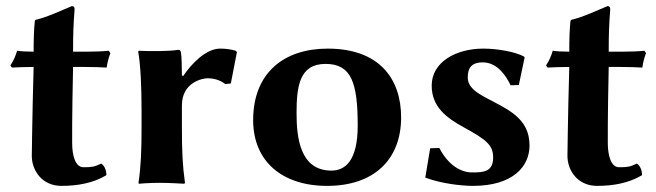

<svg xmlns="http://www.w3.org/2000/svg" viewBox="-20 -598 2146 628"><path d="M90 -429C70 -429 48 -430 36 -432C31 -415 24 -399 14 -384L19 -377C36 -378 67 -379 90 -379L87 -261C86 -201 84 -118 84 -88C84 -41 117 10 181 10C233 10 285 1 328 -25C328 -41 322 -56 311 -63C289 -52 279 -51 253 -51C226 -51 216 -90 216 -131C216 -133 216 -136 216 -138C216 -169 216 -216 217 -272L219 -379H257C281 -379 316 -378 329 -377C331 -392 335 -409 341 -424L336 -432C317 -430 289 -429 266 -429H219C219 -485 220 -515 224 -568C224 -575 221 -578 215 -578C190 -568 136 -542 96 -533L94 -530C91 -503 90 -469 90 -429Z M579 -349 575 -352C575 -375 574 -417 572 -425C571 -432 569 -435 563 -435C534 -430 469 -430 434 -432L432 -429C440 -386 443 -310 443 -235V-180C443 -105 441 -54 433 0L434 3C434 3 466 0 501 0C535 0 583 3 583 3L585 0C577 -57 575 -104 575 -180V-253C575 -330 644 -342 659 -342C678 -342 699 -337 717 -323L735 -325L755 -428L751 -432C734 -437 718 -439 700 -439C653 -439 605 -388 579 -349Z M808 -205C808 -72 901 10 1050 10C1203 10 1292 -76 1292 -214C1292 -340 1221 -439 1052 -439C909 -439 808 -360 808 -205ZM1045 -389C1130 -389 1150 -326 1150 -187C1150 -72 1109 -40 1064 -40C960 -40 950 -151 950 -228C950 -315 959 -389 1045 -389Z M1387 -113 1371 -17C1425 3 1491 10 1527 10C1657 10 1712 -53 1712 -122C1712 -212 1641 -240 1570 -278C1537 -296 1510 -313 1510 -345C1510 -373 1520 -394 1559 -394C1608 -394 1637 -347 1650 -319L1677 -320L1696 -410L1694 -413C1667 -428 1609 -439 1561 -439C1471 -439 1392 -395 1392 -318C1392 -248 1441 -212 1498 -181C1571 -141 1593 -123 1593 -83C1593 -36 1562 -34 1524 -34C1489 -34 1447 -56 1417 -114Z M1842 -429C1822 -429 1800 -430 1788 -432C1783 -415 1776 -399 1766 -384L1771 -377C1788 -378 1819 -379 1842 -379L1839 -261C1838 -201 1836 -118 1836 -88C1836 -41 1869 10 1933 10C1985 10 2037 1 2080 -25C2080 -41 2074 -56 2063 -63C2041 -52 2031 -51 2005 -51C1978 -51 1968 -90 1968 -131C1968 -133 1968 -136 1968 -138C1968 -169 1968 -216 1969 -272L1971 -379H2009C2033 -379 2068 -378 2081 -377C2083 -392 2087 -409 2093 -424L2088 -432C2069 -430 2041 -429 2018 -429H1971C1971 -485 1972 -515 1976 -568C1976 -575 1973 -578 1967 -578C1942 -568 1888 -542 1848 -533L1846 -530C1843 -503 1842 -469 1842 -429Z"/></svg>

Font: Libertinus Sans
Style: Bold
Weight: 700
Designer: Philipp H. Poll, Khaled Hosny
Foundry: Caleb Maclennan
Version: Version 7.050;RELEASE